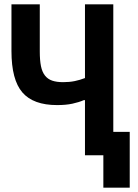

<svg xmlns="http://www.w3.org/2000/svg" viewBox="-20 -718 640 888"><path d="M458 0H373V-255H368Q345 -245 315 -238.5Q285 -232 244 -232Q134 -232 83.5 -290.5Q33 -349 33 -482V-698H164V-480Q164 -439 169.5 -412Q175 -385 188 -368.5Q201 -352 221.5 -345Q242 -338 272 -338Q301 -338 325.5 -343Q350 -348 373 -357V-698H504V-108H580V150H458Z"/></svg>

Font: IBM Plex Mono SemiBold
Style: Regular
Weight: 600
Monospace: yes
Designer: Mike Abbink, Paul van der Laan, Pieter van Rosmalen
Foundry: Bold Monday
Version: Version 2.3